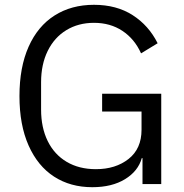

<svg xmlns="http://www.w3.org/2000/svg" viewBox="-20 -766 767 799"><path d="M61 -366Q61 -486 99 -571.5Q137 -657 207 -701.5Q277 -746 371 -746Q465 -746 532 -703Q599 -660 636 -586L567 -544Q540 -604 489.5 -637.5Q439 -671 371 -671Q306 -671 256 -640.5Q206 -610 178.5 -554Q151 -498 151 -424V-310Q151 -235 178.5 -179Q206 -123 257.5 -92.5Q309 -62 379 -62Q461 -62 515 -104.5Q569 -147 569 -226V-302H405V-376H651V0H573V-108H570Q555 -54 500.5 -20.5Q446 13 364 13Q273 13 205 -31Q137 -75 99 -160.5Q61 -246 61 -366Z"/></svg>

Font: IBM Plex Sans JP
Style: Regular
Weight: 400
Designer: Mike Abbink; Paul van der Laan; Pieter van Rosmalen; Wujin Sim; Yejin Wi; Jinhee Kim; Boomi Park; Yona Kim; Kichan Ma
Foundry: Sandoll Inc.
Version: Version 1.001